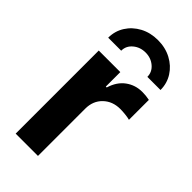

<svg xmlns="http://www.w3.org/2000/svg" viewBox="-243 -834 892 892"><g transform="rotate(45 203.5 -387.5)"><path d="M62.5 0V-545.9H204.1V-450.7H210Q225.1 -501 260.5 -527.1Q295.9 -553.2 341.8 -553.2Q366.7 -553.2 389.2 -548.3V-417.5Q379.4 -420.4 360.6 -422.6Q341.8 -424.8 325.7 -424.8Q274.9 -424.8 241.9 -393.1Q209 -361.3 209 -310.5V0ZM223.1 -774.9Q272 -774.9 311 -754.2Q350.1 -733.4 372.6 -698Q395 -662.6 395 -619.1H308.6Q308.6 -650.9 283.4 -672.1Q258.3 -693.4 223.1 -693.4Q187.5 -693.4 162.1 -672.1Q136.7 -650.9 136.7 -619.1H51.3Q51.3 -662.6 73.7 -698Q96.2 -733.4 135 -754.2Q173.8 -774.9 223.1 -774.9Z"/></g></svg>

Font: Inter
Style: Bold
Weight: 700
Designer: Rasmus Andersson
Foundry: rsms
Version: Version 4.001;git-9221beed3